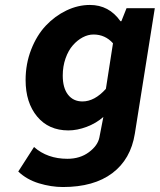

<svg xmlns="http://www.w3.org/2000/svg" viewBox="-20 -543 649 780"><path d="M235.8 216.8Q188 216.8 138.2 201.7Q88.4 186.5 54.2 153.8L118.2 54.2Q172.4 102.1 253.9 102.1Q305.2 102.1 341.3 75.2Q377.4 48.3 383.8 15.1L399.9 -67.9Q371.1 -42.5 332.3 -27.8Q293.5 -13.2 257.8 -13.2Q177.7 -13.2 130.9 -69.6Q84 -126 84 -217.8Q84 -283.7 106.7 -341.8Q129.4 -399.9 166.3 -439Q203.1 -478 250 -500.5Q296.9 -522.9 345.2 -522.9Q422.9 -522.9 469.2 -457H473.1L494.1 -509.8H608.9L527.8 0Q511.2 104 436.3 160.4Q361.3 216.8 235.8 216.8ZM314.9 -130.9Q364.3 -130.9 410.2 -182.1L439 -367.2Q407.2 -402.8 359.9 -402.8Q337.9 -402.8 316.2 -391.4Q294.4 -379.9 276.1 -359.1Q257.8 -338.4 246.3 -305.9Q234.9 -273.4 234.9 -235.8Q234.9 -186 256.3 -158.4Q277.8 -130.9 314.9 -130.9Z"/></svg>

Font: Office Code Pro Bold Italic
Style: Regular
Weight: 700
Italic angle: -9°
Designer: Nathan Rutzky & Paul D. Hunt
Foundry: Adobe Systems Incorporated
Version: Version 1.004;PS 001.004;hotconv 1.0.70;makeotf.lib2.5.58329